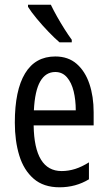

<svg xmlns="http://www.w3.org/2000/svg" viewBox="-20 -852 458 816"><path d="M215 -612Q270 -612 306 -580.5Q342 -549 360 -495.5Q378 -442 378 -375V-319H123Q126 -125 242 -125Q271 -125 299.5 -134Q328 -143 358 -162V-90Q302 -56 233 -56Q165 -56 123 -92.5Q81 -129 62 -191Q43 -253 43 -331Q43 -468 86.5 -540Q130 -612 215 -612ZM215 -546Q174 -546 151 -506Q128 -466 124 -383H302Q302 -427 293 -464Q284 -501 264.5 -523.5Q245 -546 215 -546ZM196 -832Q207 -809 222.5 -781.5Q238 -754 254.5 -728Q271 -702 285 -683V-672H233Q213 -689 186.5 -716.5Q160 -744 136 -773Q112 -802 99 -823V-832Z"/></svg>

Font: Noto Sans Malayalam UI ExtraCondensed
Style: Regular
Weight: 400
Width: 2
Designer: Jelle Bosma - Monotype Design Team
Foundry: Monotype Imaging Inc.
Version: Version 2.104; ttfautohint (v1.8.4.7-5d5b)